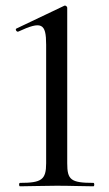

<svg xmlns="http://www.w3.org/2000/svg" viewBox="-20 -654 384 674"><path d="M50 0C85 0 130 -2 179 -2C229 -2 273 0 308 0C312 0 312 -12 308 -12C228 -12 216 -23 216 -81V-627C216 -630 211 -636 206 -634L38 -554C32 -552 38 -541 44 -543C126 -581 142 -573 142 -497V-81C142 -23 126 -12 50 -12C46 -12 46 0 50 0Z"/></svg>

Font: Cormorant Infant Book
Style: Regular
Weight: 500
Designer: Christian Thalmann (Catharsis Fonts)
Version: Version 1.000;PS 002.000;hotconv 1.0.88;makeotf.lib2.5.64775